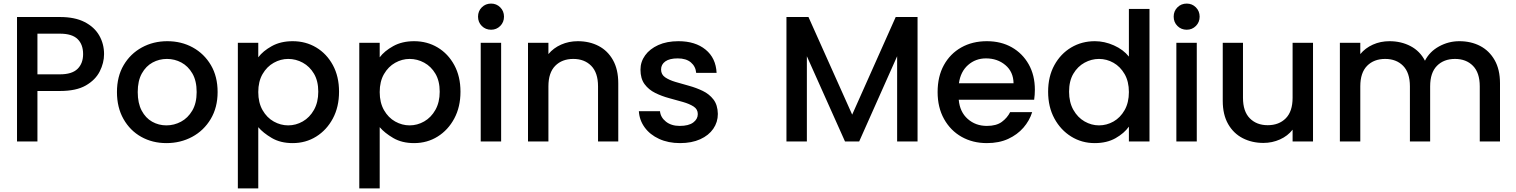

<svg xmlns="http://www.w3.org/2000/svg" viewBox="-20 -790 8465 1072"><path d="M561 -488Q561 -439 537 -391.5Q513 -344 459.5 -313Q406 -282 315 -282H189V0H75V-695H315Q398 -695 452.5 -667Q507 -639 534 -592Q561 -545 561 -488ZM315 -375Q382 -375 413 -405.5Q444 -436 444 -488Q444 -542 413 -572Q382 -602 315 -602H189V-375Z M909 9Q831 9 768.5 -26Q706 -61 669.5 -125.5Q633 -190 633 -276Q633 -363 670.5 -426.5Q708 -490 772 -525Q836 -560 914 -560Q993 -560 1056.5 -525Q1120 -490 1157.5 -426.5Q1195 -363 1195 -276Q1195 -190 1156.5 -125.5Q1118 -61 1053 -26Q988 9 909 9ZM909 -90Q952 -90 990.5 -110.5Q1029 -131 1053.5 -172.5Q1078 -214 1078 -276Q1078 -339 1054 -380Q1030 -421 992.5 -441Q955 -461 912 -461Q869 -461 832 -441Q795 -421 772 -380Q749 -339 749 -276Q749 -214 771 -172.5Q793 -131 829.5 -110.5Q866 -90 909 -90Z M1422 -470Q1448 -505 1497.5 -532.5Q1547 -560 1614 -560Q1687 -560 1745.5 -525Q1804 -490 1838.5 -426.5Q1873 -363 1873 -278Q1873 -193 1838.5 -128.5Q1804 -64 1745.5 -27.5Q1687 9 1614 9Q1546 9 1497.5 -19.5Q1449 -48 1422 -80V262H1308V-551H1422ZM1757 -278Q1757 -338 1733 -378.5Q1709 -419 1670.5 -440Q1632 -461 1589 -461Q1547 -461 1508.5 -439.5Q1470 -418 1446 -376.5Q1422 -335 1422 -276Q1422 -217 1446 -175Q1470 -133 1508.5 -111.5Q1547 -90 1589 -90Q1632 -90 1670.5 -112Q1709 -134 1733 -176.5Q1757 -219 1757 -278Z M2100 -470Q2126 -505 2175.5 -532.5Q2225 -560 2292 -560Q2365 -560 2423.5 -525Q2482 -490 2516.5 -426.5Q2551 -363 2551 -278Q2551 -193 2516.5 -128.5Q2482 -64 2423.5 -27.5Q2365 9 2292 9Q2224 9 2175.5 -19.5Q2127 -48 2100 -80V262H1986V-551H2100ZM2435 -278Q2435 -338 2411 -378.5Q2387 -419 2348.5 -440Q2310 -461 2267 -461Q2225 -461 2186.5 -439.5Q2148 -418 2124 -376.5Q2100 -335 2100 -276Q2100 -217 2124 -175Q2148 -133 2186.5 -111.5Q2225 -90 2267 -90Q2310 -90 2348.5 -112Q2387 -134 2411 -176.5Q2435 -219 2435 -278Z M2722 -624Q2691 -624 2670 -645Q2649 -666 2649 -697Q2649 -728 2670 -749Q2691 -770 2722 -770Q2752 -770 2773 -749Q2794 -728 2794 -697Q2794 -666 2773 -645Q2752 -624 2722 -624ZM2664 -551H2778V0H2664Z M2928 -551H3042V-488Q3070 -522 3113 -541Q3156 -560 3206 -560Q3271 -560 3322 -533.5Q3373 -507 3402.5 -454.5Q3432 -402 3432 -325V0H3319V-308Q3319 -384 3281 -422.5Q3243 -461 3181 -461Q3118 -461 3080 -422.5Q3042 -384 3042 -308V0H2928Z M3777 9Q3711 9 3660 -14.5Q3609 -38 3579.5 -78.5Q3550 -119 3547 -169H3665Q3668 -135 3698 -111Q3728 -87 3775 -87Q3825 -87 3850.5 -106Q3876 -125 3876 -153Q3876 -180 3853 -195Q3830 -210 3793.5 -220.5Q3757 -231 3716 -242Q3675 -253 3638.5 -271Q3602 -289 3579 -320Q3556 -351 3556 -401Q3556 -445 3582 -481Q3608 -517 3655.5 -538.5Q3703 -560 3768 -560Q3862 -560 3919.5 -513Q3977 -466 3981 -383H3867Q3864 -419 3837.5 -441.5Q3811 -464 3764 -464Q3718 -464 3694.5 -447Q3671 -430 3671 -402Q3671 -374 3693.5 -358.5Q3716 -343 3751.5 -332.5Q3787 -322 3827 -311Q3867 -300 3903.5 -282.5Q3940 -265 3963.5 -234.5Q3987 -204 3988 -154Q3988 -108 3962.5 -71Q3937 -34 3889.5 -12.5Q3842 9 3777 9Z M4371 -695H4494L4738 -150L4981 -695H5103V0H4989V-476L4777 0H4698L4485 -476V0H4371Z M5743 -164Q5728 -116 5694 -77Q5660 -38 5609 -14.5Q5558 9 5490 9Q5411 9 5349 -26Q5287 -61 5251 -125.5Q5215 -190 5215 -276Q5215 -363 5250 -426.5Q5285 -490 5347 -525Q5409 -560 5490 -560Q5569 -560 5629 -526Q5689 -492 5723.5 -431Q5758 -370 5758 -289Q5758 -275 5757 -261Q5756 -247 5754 -233H5333Q5339 -165 5383 -126Q5427 -87 5490 -87Q5543 -87 5573.5 -109.5Q5604 -132 5620 -164ZM5485 -464Q5427 -464 5385 -427Q5343 -390 5334 -325H5639Q5638 -389 5593.5 -426.5Q5549 -464 5485 -464Z M5832 -278Q5832 -363 5867 -426.5Q5902 -490 5961 -525Q6020 -560 6093 -560Q6147 -560 6199.5 -536.5Q6252 -513 6283 -474V-740H6398V0H6283V-83Q6257 -46 6208.5 -18.5Q6160 9 6092 9Q6020 9 5961 -27.5Q5902 -64 5867 -128.5Q5832 -193 5832 -278ZM6283 -276Q6283 -335 6259 -376.5Q6235 -418 6197 -439.5Q6159 -461 6116 -461Q6074 -461 6035.5 -440Q5997 -419 5973 -378.5Q5949 -338 5949 -278Q5949 -219 5973 -176.5Q5997 -134 6035.5 -112Q6074 -90 6116 -90Q6159 -90 6197 -111.5Q6235 -133 6259 -175Q6283 -217 6283 -276Z M6606 -624Q6575 -624 6554 -645Q6533 -666 6533 -697Q6533 -728 6554 -749Q6575 -770 6606 -770Q6636 -770 6657 -749Q6678 -728 6678 -697Q6678 -666 6657 -645Q6636 -624 6606 -624ZM6548 -551H6662V0H6548Z M6920 -244Q6920 -168 6958 -129.5Q6996 -91 7058 -91Q7121 -91 7159 -129.5Q7197 -168 7197 -244V-551H7311V0H7197V-66Q7170 -31 7126.5 -11.5Q7083 8 7034 8Q6970 8 6918.5 -18.5Q6867 -45 6837 -97.5Q6807 -150 6807 -227V-551H6920Z M7461 -551H7575V-488Q7603 -522 7645.5 -541Q7688 -560 7738 -560Q7803 -560 7855.5 -532.5Q7908 -505 7936 -451Q7962 -502 8015 -531Q8068 -560 8128 -560Q8193 -560 8244 -533.5Q8295 -507 8325 -454.5Q8355 -402 8355 -325V0H8242V-308Q8242 -384 8204 -422.5Q8166 -461 8104 -461Q8041 -461 8003 -422.5Q7965 -384 7965 -308V0H7852V-308Q7852 -384 7814 -422.5Q7776 -461 7714 -461Q7651 -461 7613 -422.5Q7575 -384 7575 -308V0H7461Z"/></svg>

Font: Poppins Medium
Style: Regular
Weight: 500
Designer: Ninad Kale (Devanagari), Jonny Pinhorn (Latin)
Version: Version 5.002